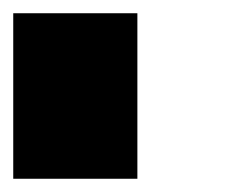

<svg xmlns="http://www.w3.org/2000/svg" viewBox="-20 -645 352 290"><path d="M0 -375H187.5V-625H0Z"/></svg>

Font: Faithful 32x
Style: Semibold
Weight: 400
Foundry: Faithful Resource Pack
Version: Version 1.0; January 27, 2023